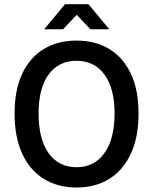

<svg xmlns="http://www.w3.org/2000/svg" viewBox="-20 -854 708 887"><path d="M333.5 12.2Q246.6 12.2 182.1 -27.8Q117.7 -67.9 82.5 -144.3Q47.4 -220.7 47.4 -329.6Q47.4 -438.5 82.5 -513.4Q117.7 -588.4 182.1 -627.4Q246.6 -666.5 333.5 -666.5Q420.9 -666.5 485.1 -627.4Q549.3 -588.4 584.7 -513.2Q620.1 -438 620.1 -329.6Q620.1 -220.7 584.7 -144.3Q549.3 -67.9 485.1 -27.8Q420.9 12.2 333.5 12.2ZM333.5 -81.5Q416 -81.5 462.6 -147Q509.3 -212.4 509.3 -329.6Q509.3 -445.8 462.6 -509.5Q416 -573.2 333.5 -573.2Q250.5 -573.2 204.3 -509.5Q158.2 -445.8 158.2 -329.6Q158.2 -212.4 204.3 -147Q250.5 -81.5 333.5 -81.5ZM184.1 -718.8 280.3 -834.5H388.7L484.9 -718.8H397.5L336.4 -783.7H332.5L271.5 -718.8Z"/></svg>

Font: Varta Light
Style: Bold
Weight: 700
Version: Version 1.004